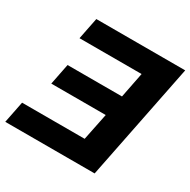

<svg xmlns="http://www.w3.org/2000/svg" viewBox="-159 -850 991 999"><g transform="rotate(30 336.5 -350.0)"><path d="M488 -570H115L141 -700H675L535 0H-2L24 -130H400L433 -292H106L131 -418H458Z"/></g></svg>

Font: Montserrat
Style: Bold Italic
Weight: 700
Italic angle: -11.3°
Designer: Julieta Ulanovsky
Foundry: Julieta Ulanovsky
Version: Version 9.000; ttfautohint (v1.8.4.7-5d5b)